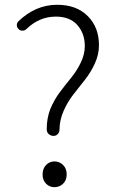

<svg xmlns="http://www.w3.org/2000/svg" viewBox="-20 -775 490 808"><path d="M230.5 -229.5Q230.5 -218.8 223.1 -210.9Q215.8 -203.1 205.1 -203.1Q194.3 -203.1 185.5 -210.4Q176.8 -217.8 176.8 -229.5Q176.8 -232.4 176.8 -235.4Q176.8 -276.4 191.4 -315.4Q208 -355.5 231.9 -387.2Q255.9 -418.9 279.8 -448.2Q303.7 -477.5 320.3 -512.2Q336.9 -546.9 336.9 -581.1Q336.9 -633.8 305.7 -669.4Q274.4 -705.1 214.8 -705.1Q145.5 -705.1 91.8 -653.3Q85 -646.5 75.2 -646Q65.4 -645.5 58.6 -652.3Q50.8 -659.2 50.8 -668.9Q50.8 -678.7 57.6 -685.5Q129.9 -754.9 220.7 -754.9Q301.8 -754.9 349.1 -707.5Q396.5 -660.2 396.5 -585Q396.5 -545.9 379.4 -508.3Q362.3 -470.7 337.9 -439.9Q313.5 -409.2 289.1 -377.9Q264.6 -346.7 247.6 -308.1Q230.5 -269.5 230.5 -229.5ZM209 12.7Q188.5 12.7 173.8 -2Q159.2 -16.6 159.2 -41Q159.2 -65.4 173.8 -80.6Q188.5 -95.7 209 -95.7Q230.5 -95.7 245.6 -80.6Q260.7 -65.4 260.7 -41Q260.7 -16.6 245.6 -2Q230.5 12.7 209 12.7Z"/></svg>

Font: irohamaru Light
Style: Regular
Weight: 200
Designer: [Source Han Sans]
Ryoko NISHIZUKA  (kana & ideographs); Paul D. Hunt (Latin, Greek & Cyrillic); Wenlong ZHANG  (bopomofo
Version: Version 1.01